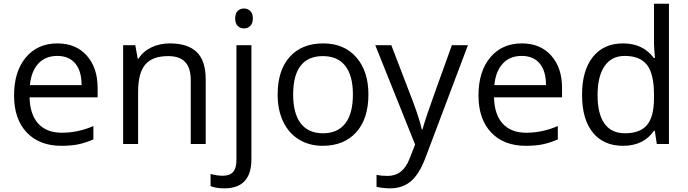

<svg xmlns="http://www.w3.org/2000/svg" viewBox="-20 -780 3729 1040"><path d="M312 9.8Q193.4 9.8 124.8 -62.5Q56.2 -134.8 56.2 -263.2Q56.2 -392.6 119.9 -468.8Q183.6 -544.9 291 -544.9Q391.6 -544.9 450.2 -478.8Q508.8 -412.6 508.8 -304.2V-252.9H140.1Q142.6 -158.7 187.7 -109.9Q232.9 -61 314.9 -61Q401.4 -61 485.8 -97.2V-24.9Q442.9 -6.3 404.5 1.7Q366.2 9.8 312 9.8ZM290 -477.1Q225.6 -477.1 187.3 -435.1Q148.9 -393.1 142.1 -318.8H421.9Q421.9 -395.5 387.7 -436.3Q353.5 -477.1 290 -477.1Z M1013.2 0V-346.2Q1013.2 -411.6 983.4 -443.8Q953.6 -476.1 890.1 -476.1Q806.2 -476.1 767.1 -430.7Q728 -385.3 728 -280.8V0H647V-535.2H712.9L726.1 -461.9H730Q754.9 -501.5 799.8 -523.2Q844.7 -544.9 899.9 -544.9Q996.6 -544.9 1045.4 -498.3Q1094.2 -451.7 1094.2 -349.1V0Z M1195.8 240.2Q1149.4 240.2 1120.6 228V162.1Q1154.3 171.9 1187 171.9Q1225.1 171.9 1242.9 151.1Q1260.7 130.4 1260.7 87.9V-535.2H1341.8V82Q1341.8 240.2 1195.8 240.2ZM1253.9 -680.2Q1253.9 -708 1267.6 -720.9Q1281.2 -733.9 1301.8 -733.9Q1321.3 -733.9 1335.4 -720.7Q1349.6 -707.5 1349.6 -680.2Q1349.6 -652.8 1335.4 -639.4Q1321.3 -626 1301.8 -626Q1281.2 -626 1267.6 -639.4Q1253.9 -652.8 1253.9 -680.2Z M1975.6 -268.1Q1975.6 -137.2 1909.7 -63.7Q1843.8 9.8 1727.5 9.8Q1655.8 9.8 1600.1 -23.9Q1544.4 -57.6 1514.2 -120.6Q1483.9 -183.6 1483.9 -268.1Q1483.9 -398.9 1549.3 -471.9Q1614.7 -544.9 1731 -544.9Q1843.3 -544.9 1909.4 -470.2Q1975.6 -395.5 1975.6 -268.1ZM1567.9 -268.1Q1567.9 -165.5 1608.9 -111.8Q1649.9 -58.1 1729.5 -58.1Q1809.1 -58.1 1850.3 -111.6Q1891.6 -165 1891.6 -268.1Q1891.6 -370.1 1850.3 -423.1Q1809.1 -476.1 1728.5 -476.1Q1648.9 -476.1 1608.4 -423.8Q1567.9 -371.6 1567.9 -268.1Z M2012.7 -535.2H2099.6L2216.8 -230Q2255.4 -125.5 2264.6 -79.1H2268.6Q2274.9 -104 2295.2 -164.3Q2315.4 -224.6 2427.7 -535.2H2514.6L2284.7 74.2Q2250.5 164.6 2204.8 202.4Q2159.2 240.2 2092.8 240.2Q2055.7 240.2 2019.5 231.9V167Q2046.4 172.9 2079.6 172.9Q2163.1 172.9 2198.7 79.1L2228.5 2.9Z M2827.6 9.8Q2709 9.8 2640.4 -62.5Q2571.8 -134.8 2571.8 -263.2Q2571.8 -392.6 2635.5 -468.8Q2699.2 -544.9 2806.6 -544.9Q2907.2 -544.9 2965.8 -478.8Q3024.4 -412.6 3024.4 -304.2V-252.9H2655.8Q2658.2 -158.7 2703.4 -109.9Q2748.5 -61 2830.6 -61Q2917 -61 3001.5 -97.2V-24.9Q2958.5 -6.3 2920.2 1.7Q2881.8 9.8 2827.6 9.8ZM2805.7 -477.1Q2741.2 -477.1 2702.9 -435.1Q2664.6 -393.1 2657.7 -318.8H2937.5Q2937.5 -395.5 2903.3 -436.3Q2869.1 -477.1 2805.7 -477.1Z M3526.9 -71.8H3522.5Q3466.3 9.8 3354.5 9.8Q3249.5 9.8 3191.2 -62Q3132.8 -133.8 3132.8 -266.1Q3132.8 -398.4 3191.4 -471.7Q3250 -544.9 3354.5 -544.9Q3463.4 -544.9 3521.5 -465.8H3527.8L3524.4 -504.4L3522.5 -542V-759.8H3603.5V0H3537.6ZM3364.7 -58.1Q3447.8 -58.1 3485.1 -103.3Q3522.5 -148.4 3522.5 -249V-266.1Q3522.5 -379.9 3484.6 -428.5Q3446.8 -477.1 3363.8 -477.1Q3292.5 -477.1 3254.6 -421.6Q3216.8 -366.2 3216.8 -265.1Q3216.8 -162.6 3254.4 -110.4Q3292 -58.1 3364.7 -58.1Z"/></svg>

Font: Sahel FD
Style: FD
Weight: 400
Foundry: Saber Rastikerdar (saber.rastikerdar@gmail.com)
Version: Version 3.3.1